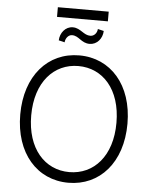

<svg xmlns="http://www.w3.org/2000/svg" viewBox="-65 -1060 886 1122"><g transform="rotate(5 378.5 -498.5)"><path d="M692.8 -363.6C692.8 -591.3 562.1 -737.2 378.2 -737.2C194.6 -737.2 63.9 -590.9 63.9 -363.6C63.9 -136.4 194.2 9.9 378.2 9.9C562.1 9.9 692.8 -136 692.8 -363.6ZM628.2 -363.6C628.6 -168 521.7 -52.6 378.2 -52.6C234.4 -52.6 128.2 -168.7 128.2 -363.6C128.2 -559.7 235.4 -674.7 378.2 -674.7C521.7 -674.7 628.2 -559.3 628.2 -363.6ZM526.6 -1006.7H228.3V-949.9H526.6ZM472.3 -900.2C470.9 -876.1 453.5 -856.9 431.5 -856.9C412.3 -856.9 397.7 -866.1 382.5 -876.1C366.5 -886.4 349.8 -897.4 326 -897.4C282.7 -897.4 251.8 -858 250.4 -814.3L285.5 -805.8C286.9 -829.2 303.6 -851.2 325.6 -851.2C366.8 -851.2 381.4 -809.3 431.8 -809.3C475.1 -809.7 506 -847.3 507.5 -891.7Z"/></g></svg>

Font: Karasuma Gothic
Style: Light
Weight: 300
Designer: Rasmus Andersson / Ryoko Nishizuka
Foundry: rsms
Version: Version 1.00